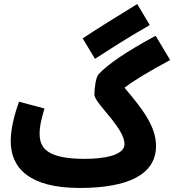

<svg xmlns="http://www.w3.org/2000/svg" viewBox="-20 -909 862 950"><path d="M450 -618C520 -663 607 -720 721 -785L659 -889C543 -818 460 -766 389 -719ZM176 -248C176 -290 189 -334 200 -372L74 -406C56 -356 33 -278 33 -211C33 -80 122 21 374 21C613 21 752 -45 752 -187C752 -284 685 -370 596 -475C646 -513 716 -555 822 -612L750 -732C604 -653 515 -592 468 -542C454 -527 447 -471 447 -441C447 -417 493 -369 534 -318C566 -276 596 -233 596 -196C596 -139 490 -123 400 -123C212 -123 176 -177 176 -248Z"/></svg>

Font: Noto Sans Arabic UI ExtraCondensed Extra
Style: Regular
Weight: 800
Width: 3
Designer: Nadine Chahine - Monotype Design Team
Foundry: Monotype Imaging Inc.
Version: Version 1.900